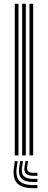

<svg xmlns="http://www.w3.org/2000/svg" viewBox="-20 -820 253 1013"><path d="M135.5 0V-800H155V0ZM58 0V-800H77.5V0ZM96.8 0V-800H116.2V0ZM73.2 30 68.2 64.2Q61.8 112 82.5 134.2Q103.2 156.5 155.2 156.5H177.5V172.8H155.2Q94.8 172.8 70.4 146.5Q46 120.2 53.5 64.2L58.5 30ZM128 30 123.5 59Q121 75.8 128.5 83.8Q136 91.8 155.2 91.8H177.5V107.5H155.2Q127.5 107.5 116.4 95.5Q105.2 83.5 109.5 59L114.2 30ZM101.2 30 96.2 61.8Q91.2 94 105.4 108.9Q119.5 123.8 155.2 123.8H177.5V140.2H155.2Q110.8 140.2 93 121.1Q75.2 102 81.5 61.8L86.5 30Z"/></svg>

Font: Big Shoulders Inline Text Thin SemiBold
Style: Regular
Weight: 600
Version: Version 2.002